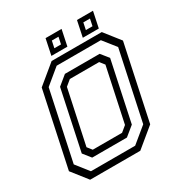

<svg xmlns="http://www.w3.org/2000/svg" viewBox="-191 -966 1036 1101"><g transform="rotate(-30 326.5 -415.5)"><path d="M86 0 5 -103 110 -597 235 -700H567L648 -597L543 -103L418 0ZM185 -141.5H379L416 -172L492 -528L468 -558.5H274L237 -528L161 -172ZM114.2 -39.8H407L508.5 -123.2L605.5 -578.8L539.2 -662.2H246.5L145.5 -578.8L48.5 -123.2ZM159.5 -104 119.5 -154.2 203 -547.8 264.2 -598H494.2L534.5 -547.8L451 -154.2L389.5 -104ZM456.5 -726 478.5 -831H584.5L562.5 -726ZM248.5 -726 270.5 -831H376.5L354.5 -726ZM285.2 -755.5H329.2L338.8 -801H294.8ZM493.8 -755.5H537.8L547.2 -801H503.2Z"/></g></svg>

Font: Tourney Thin
Style: Italic
Weight: 100
Italic angle: -12°
Designer: Tyler Finck
Foundry: Etcetera Type Co
Version: Version 1.015